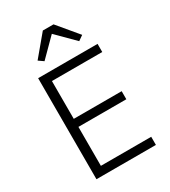

<svg xmlns="http://www.w3.org/2000/svg" viewBox="-221 -1040 1019 1149"><g transform="rotate(-30 288.0 -465.5)"><path d="M182.1 -767.1 147.9 -791 265.1 -931.2H338.9L456.1 -791L421.9 -767.1L301.8 -887.2ZM98.1 0V-698.2H508.8V-642.1H161.1V-380.9H492.2V-325.2H161.1V-56.2H508.8V0Z"/></g></svg>

Font: Anuphan Light
Style: Regular
Weight: 300
Designer: Mike Abbink, Paul van der Laan, Pieter van Rosmalen, Mint Tantisuwanna
Foundry: Bold Monday; Cadson Demak
Version: Version 3.002;hotconv 1.0.109;makeotfexe 2.5.65596